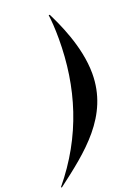

<svg xmlns="http://www.w3.org/2000/svg" viewBox="-279 -868 844 1158"><g transform="rotate(-20 143.0 -289.0)"><path d="M316 -371C316 -547 229 -724 196 -791H189C194 -757 198 -702 198 -637C198 -328 112 -43 -96 209L-92 213C110 60 316 -98 316 -371Z"/></g></svg>

Font: Nyght Serif Bold Italic
Style: Regular
Weight: 700
Italic angle: -16°
Designer: Maksym Kobuzan
Version: Version 0.410;Glyphs 3.1.2 (3151)